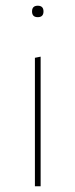

<svg xmlns="http://www.w3.org/2000/svg" viewBox="-20 -651 262 671"><path d="M92 -611Q92 -631 112 -631Q132 -631 132 -611Q132 -591 112 -591Q92 -591 92 -611ZM102 0V-449L122 -453V0Z"/></svg>

Font: Alegreya Sans SC Thin
Style: Regular
Weight: 100
Designer: Juan Pablo del Peral
Foundry: Huerta Tipografica
Version: Version 2.007